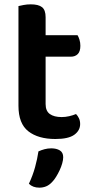

<svg xmlns="http://www.w3.org/2000/svg" viewBox="-20 -626 425 884"><path d="M190 -147Q190 -115 209.5 -101Q229 -87 264 -87Q281 -87 298.5 -91Q316 -95 330 -101Q338 -93 343.5 -81.5Q349 -70 349 -55Q349 -25 322 -5.5Q295 14 235 14Q156 14 110.5 -21.5Q65 -57 65 -139V-598Q73 -600 88.5 -603Q104 -606 122 -606Q157 -606 173.5 -593Q190 -580 190 -547V-464H337Q342 -456 346 -443Q350 -430 350 -415Q350 -389 338 -377Q326 -365 306 -365H190ZM220 212Q207 226 192.5 232Q178 238 161 238Q131 238 113 220Q131 182 141.5 143.5Q152 105 157 71Q170 65 185 61Q200 57 216 57Q240 57 255.5 66.5Q271 76 271 98Q271 110 266.5 126Q262 142 254.5 158Q247 174 238 188.5Q229 203 220 212Z"/></svg>

Font: Baloo Chettan 2 SemiBold
Style: Regular
Weight: 600
Designer: Maithili Shingre, Unnati Kotecha and Ek Type
Foundry: Ek Type
Version: Version 1.640;hotconv 1.0.111;makeotfexe 2.5.65597; ttfautoh